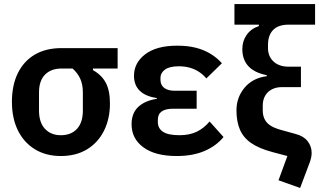

<svg xmlns="http://www.w3.org/2000/svg" viewBox="-20 -760 1588 950"><path d="M562 -421H440V-413Q483 -389 503.5 -350.5Q524 -312 524 -248Q524 -172 494.5 -113Q465 -54 410.5 -21Q356 12 281 12Q207 12 152.5 -21.5Q98 -55 68.5 -115Q39 -175 39 -256Q39 -339 68.5 -398.5Q98 -458 152.5 -490Q207 -522 285 -522H562ZM339 -421H285Q233 -421 203 -391Q173 -361 173 -302V-213Q173 -154 202.5 -122.5Q232 -91 281 -91Q332 -91 361 -122.5Q390 -154 390 -213V-302Q390 -342 377 -370.5Q364 -399 339 -421Z M1017 -159 1086 -82Q1050 -38 992 -13Q934 12 854 12Q748 12 689.5 -31Q631 -74 631 -145Q631 -200 664 -231Q697 -262 756 -271V-275Q700 -283 671.5 -311Q643 -339 643 -385Q643 -449 698.5 -491.5Q754 -534 857 -534Q908 -534 948 -524Q988 -514 1020.5 -494.5Q1053 -475 1078 -447L1001 -372Q985 -391 964.5 -404.5Q944 -418 919 -425Q894 -432 865 -432Q818 -432 796 -415.5Q774 -399 774 -375V-365Q774 -339 792.5 -325Q811 -311 844 -311H953V-222H835Q799 -222 780 -208.5Q761 -195 761 -167V-156Q761 -125 786.5 -108Q812 -91 868 -91Q918 -91 954 -108.5Q990 -126 1017 -159Z M1539 -638H1407Q1375 -638 1352.5 -627Q1330 -616 1318 -593.5Q1306 -571 1306 -538V-522Q1306 -481 1333.5 -455.5Q1361 -430 1409 -430H1469V-329H1376Q1346 -329 1324.5 -317.5Q1303 -306 1291.5 -285.5Q1280 -265 1280 -237V-215Q1280 -189 1289.5 -170Q1299 -151 1318.5 -138.5Q1338 -126 1371 -117L1443 -97Q1482 -87 1502 -61.5Q1522 -36 1522 -4Q1522 8 1519.5 20Q1517 32 1512 45L1465 170L1358 132L1402 12L1330 -7Q1262 -25 1223 -52Q1184 -79 1167 -119Q1150 -159 1150 -214Q1150 -278 1190 -326Q1230 -374 1300 -383V-388Q1239 -400 1209 -432.5Q1179 -465 1179 -517Q1179 -557 1200.5 -587.5Q1222 -618 1261 -631V-638H1140V-740H1539Z"/></svg>

Font: IBM Plex Sans SemiBold
Style: Regular
Weight: 600
Designer: Mike Abbink, Paul van der Laan, Pieter van Rosmalen
Foundry: Bold Monday
Version: Version 3.201